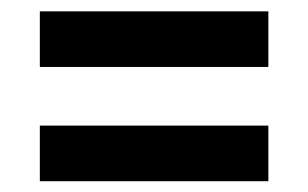

<svg xmlns="http://www.w3.org/2000/svg" viewBox="-20 -484 557 347"><path d="M52 -156.5V-257H465V-156.5ZM52 -363V-463.5H465V-363Z"/></svg>

Font: Anek Latin Medium SemiBold
Style: Regular
Weight: 600
Version: Version 1.003